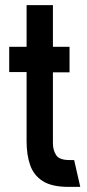

<svg xmlns="http://www.w3.org/2000/svg" viewBox="-20 -731 340 751"><path d="M248 0Q183 0 147.5 -22.5Q112 -45 98 -85Q84 -125 84 -179V-449H16V-548H84V-711H187V-548H252V-448H187V-170Q187 -144 199.5 -124.5Q212 -105 251 -105H270L294 0Z"/></svg>

Font: Stick No Bills ExtraLight SemiBold
Style: Regular
Weight: 600
Version: Version 2.000